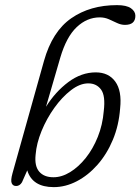

<svg xmlns="http://www.w3.org/2000/svg" viewBox="-20 -740 562 768"><path d="M221 -509 164 -313Q201.5 -373 253.5 -411.8Q305.5 -450.5 363 -450.5Q414.5 -450.5 441.2 -413.5Q468 -376.5 460.5 -306.5Q455.5 -238.5 431.5 -181Q407.5 -123.5 370 -81Q332.5 -38.5 287.2 -15Q242 8.5 195 8.5Q109.5 8.5 89 -58.5L68 -11Q59 4 44.5 4Q31.5 4 26.8 -7.2Q22 -18.5 30 -47L156 -496.5Q189 -614 264.8 -666.8Q340.5 -719.5 448 -719.5Q486 -719.5 503.8 -707Q521.5 -694.5 521.5 -677Q521.5 -640.5 480 -640.5Q464 -640.5 448.2 -648Q432.5 -655.5 415.5 -663Q398.5 -670.5 379 -670.5Q328 -670.5 286.8 -631.5Q245.5 -592.5 221 -509ZM333 -406.5Q299.5 -406.5 264 -379.2Q228.5 -352 197.5 -308.8Q166.5 -265.5 146.2 -216Q126 -166.5 122.5 -121.5Q117.5 -76 136.8 -53.5Q156 -31 194 -31Q227 -31 260.5 -51.5Q294 -72 323 -108.2Q352 -144.5 371.2 -192.5Q390.5 -240.5 395 -295.5Q402.5 -357 384.2 -381.8Q366 -406.5 333 -406.5Z"/></svg>

Font: Fraunces 72pt S100 Light
Style: Italic
Weight: 300
Italic angle: -16°
Version: Version 1.000; ttfautohint (v1.8.3)